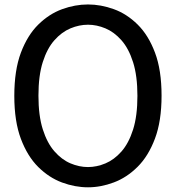

<svg xmlns="http://www.w3.org/2000/svg" viewBox="-20 -804 768 839"><path d="M364.5 14.5Q308 14.5 251.2 -6.5Q194.5 -27.5 147.2 -74.2Q100 -121 71.2 -197.5Q42.5 -274 42.5 -385Q42.5 -497 71.2 -573.5Q100 -650 147.2 -696.5Q194.5 -743 251.2 -763.8Q308 -784.5 364.5 -784.5Q420.5 -784.5 477.2 -764Q534 -743.5 581.2 -697Q628.5 -650.5 657.2 -574.2Q686 -498 686 -386Q686 -275 657.2 -198.5Q628.5 -122 581.2 -75Q534 -28 477.2 -6.8Q420.5 14.5 364.5 14.5ZM364.5 -74Q402.5 -74 440.8 -90Q479 -106 510.8 -142Q542.5 -178 561.5 -237.8Q580.5 -297.5 580.5 -385Q580.5 -472.5 561.5 -532.2Q542.5 -592 510.8 -628Q479 -664 440.8 -680Q402.5 -696 364.5 -696Q326 -696 287.8 -680Q249.5 -664 217.8 -628.2Q186 -592.5 167 -533Q148 -473.5 148 -386Q148 -298.5 167 -238.8Q186 -179 217.8 -142.8Q249.5 -106.5 287.8 -90.2Q326 -74 364.5 -74Z"/></svg>

Font: Junction Medium
Style: Regular
Weight: 500
Designer: Caroline Hadilaksono
Foundry: Caroline Hadilaksono, Tyler Finck, The League of Moveable Type
Version: Version 2.000; ttfautohint (v1.8.3)